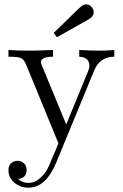

<svg xmlns="http://www.w3.org/2000/svg" viewBox="-20 -662 567 887"><path d="M228 -510Q255 -536 294 -574Q342 -622 354.5 -632Q367 -642 378 -642Q393 -642 403 -630Q413 -618 413 -605Q413 -599 411 -594.5Q409 -590 406.5 -586.5Q404 -583 399.5 -579.5Q395 -576 392.5 -574.5Q390 -573 384.5 -570Q379 -567 378 -566Q247 -492 243 -490ZM19 124Q19 103 31.5 92Q44 81 61 81Q79 81 91 92.5Q103 104 103 123Q103 160 64 165Q83 183 111 183Q141 183 165 161Q189 139 199.5 118Q210 97 225 59Q239 29 250 0L100 -365Q90 -389 75 -394.5Q60 -400 19 -400V-431Q64 -428 116 -428Q147 -428 225 -431V-400Q169 -400 169 -374Q169 -371 175 -356L286 -87L387 -333Q393 -347 393 -357Q393 -398 346 -400V-431Q412 -428 433 -428Q474 -428 508 -431V-400Q441 -400 415 -336L239 91Q191 205 111 205Q73 205 46 181.5Q19 158 19 124Z"/></svg>

Font: CMU Serif
Style: Roman
Weight: 500
Version: Version 0.7.0